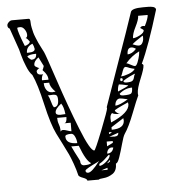

<svg xmlns="http://www.w3.org/2000/svg" viewBox="-50 -706 729 763"><g transform="rotate(-5 315.0 -324.5)"><path d="M13 -620Q5 -623 5 -633Q5 -639 11.5 -645.5Q18 -652 25 -652H92Q98 -652 98 -637Q98 -627 100.5 -615.5Q103 -604 105 -596Q107 -588 113 -573.5Q119 -559 121.5 -553.5Q124 -548 132 -532.5Q140 -517 141 -515Q146 -505 181.5 -398.5Q217 -292 253.5 -200Q290 -108 306 -108Q310 -108 340.5 -185.5Q371 -263 371 -271Q371 -272 370.5 -273Q370 -274 370 -275Q387 -325 431.5 -450Q476 -575 499 -644Q504 -658 548 -658Q550 -658 555 -658Q560 -658 563 -658Q566 -658 570.5 -658Q575 -658 578 -657.5Q581 -657 584.5 -656.5Q588 -656 590.5 -655Q593 -654 595 -652.5Q597 -651 598 -649Q599 -647 599 -644Q556 -502 524 -435Q525 -435 527.5 -432.5Q530 -430 530 -428Q530 -415 514 -376.5Q498 -338 498 -320Q498 -314 499 -311Q491 -295 470.5 -242Q450 -189 432 -163Q426 -154 418 -124.5Q410 -95 402 -72Q394 -49 387 -49Q387 -20 369.5 -8.5Q352 3 333.5 4.5Q315 6 314 9H268Q268 2 252.5 -3.5Q237 -9 234 -15Q229 -37 220 -62Q211 -87 204.5 -101Q198 -115 181.5 -147.5Q165 -180 161 -188Q142 -226 123.5 -308Q105 -390 87 -428Q80 -435 74.5 -444.5Q69 -454 64 -467Q59 -480 56 -488Q53 -496 48.5 -513Q44 -530 43 -534Q41 -541 27.5 -578.5Q14 -616 13 -620ZM264 -31Q264 -22 274 -22Q289 -22 321 -65Q317 -62 308.5 -58Q300 -54 293 -50.5Q286 -47 279 -43Q272 -39 268 -36Q264 -33 264 -31ZM352 -35 327 -27H352ZM321 -53V-45Q332 -45 348.5 -59Q365 -73 365 -84L363 -86Q361 -86 356 -81Q351 -76 341.5 -67.5Q332 -59 321 -53ZM216 -132Q220 -123 227.5 -108Q235 -93 240.5 -83Q246 -73 246 -72Q246 -53 261 -53Q282 -53 289 -59Q269 -70 246 -132ZM364 -65 352 -53Q355 -53 360 -56Q365 -59 365 -61Q365 -62 364.5 -63Q364 -64 364 -65ZM376 -114Q367 -114 361.5 -107Q356 -100 356 -91Q377 -91 382 -113Q378 -114 376 -114ZM358 -139V-120L382 -132V-139ZM196 -173Q196 -143 241 -143Q241 -155 235 -168.5Q229 -182 220 -182Q196 -182 196 -173ZM407 -170 370 -157Q374 -157 381 -156.5Q388 -156 391 -156Q407 -156 407 -170ZM370 -175V-168Q375 -168 382 -175ZM382 -194V-184Q433 -184 433 -218Q433 -219 432 -222V-226ZM170 -250Q170 -236 174.5 -224Q179 -212 179 -202V-194Q182 -200 189 -200Q195 -200 206.5 -196Q218 -192 222 -192V-226H197Q207 -228 207 -250ZM389 -250Q381 -243 381 -230Q381 -227 381.5 -221Q382 -215 382 -213Q457 -245 457 -280L456 -283Q456 -286 456 -287Q401 -263 401 -259Q401 -256 407.5 -250.5Q414 -245 420 -244Q396 -244 389 -250ZM166 -272Q166 -261 184 -261Q187 -261 193.5 -261.5Q200 -262 204 -262Q201 -291 191 -305Q166 -286 166 -272ZM425 -305Q416 -305 410.5 -297Q405 -289 405 -278Q421 -278 456 -299Q432 -305 425 -305ZM141 -342Q147 -334 151 -317.5Q155 -301 161 -293Q180 -293 180 -321Q180 -335 175.5 -339Q171 -343 162 -343Q161 -343 154 -342.5Q147 -342 141 -342ZM426 -324Q426 -316 440 -316Q465 -316 471 -320.5Q477 -325 477 -344Q449 -344 426 -324ZM426 -361Q420 -349 420 -330H413Q463 -351 463 -354Q433 -361 426 -361ZM129 -392Q129 -376 137 -364.5Q145 -353 161 -353L166 -354Q171 -354 173 -354Q151 -376 151 -392ZM445 -373Q445 -366 457 -366Q474 -366 480 -370Q486 -374 488 -383.5Q490 -393 494 -398Q491 -398 472.5 -389Q454 -380 445 -373ZM437 -385Q433 -385 433 -379Q433 -373 437 -373Q443 -373 443 -379Q443 -385 437 -385ZM459 -428Q453 -428 449.5 -421Q446 -414 443 -404.5Q440 -395 437 -392Q449 -392 468 -399Q487 -406 494 -417Q489 -418 480.5 -420.5Q472 -423 466 -426ZM130 -428Q123 -421 123 -404H149Q149 -415 144 -424Q139 -433 134 -438Q129 -443 129 -444L130 -447Q132 -450 133 -454Q134 -458 135 -460L117 -496Q98 -482 98 -468Q98 -464 101 -461.5Q104 -459 110 -456L117 -453Q115 -453 110 -448.5Q105 -444 105 -442Q105 -427 122 -427Q128 -427 130 -428ZM463 -442Q467 -442 479.5 -435Q492 -428 496 -428Q502 -428 507.5 -442Q513 -456 516 -470L518 -485Q487 -470 463 -442ZM488 -503Q471 -503 471 -477Q489 -477 506 -496Q496 -503 488 -503ZM73 -503Q74 -501 78 -497Q82 -493 85.5 -490.5Q89 -488 89 -489Q109 -489 109 -511Q81 -511 73 -503ZM494 -515Q510 -508 519 -508Q528 -508 533 -517Q538 -526 538 -536Q538 -537 538 -542L537 -546Q503 -524 494 -515ZM98 -552Q73 -543 73 -518H79Q105 -518 105 -531Q103 -543 98 -552ZM526 -626Q526 -611 512 -583.5Q498 -556 498 -539Q509 -539 526 -548Q543 -557 543 -567Q543 -569 530 -577Q533 -584 543 -584Q544 -584 546 -583.5Q548 -583 549 -583Q564 -613 564 -626ZM43 -620Q43 -613 49 -594.5Q55 -576 61 -561L67 -546Q72 -546 80 -551Q88 -556 88 -562Q79 -575 73 -577Q80 -579 80 -589Q80 -600 72.5 -611Q65 -622 55 -622Q45 -622 43 -620Z"/></g></svg>

Font: CabinSketch
Style: Regular
Weight: 400
Designer: Pablo Impallari
Foundry: Pablo Impallari. www.impallari.com Igino Marini. www.ikern.com
Version: Version 1.002